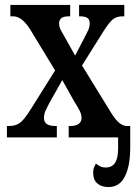

<svg xmlns="http://www.w3.org/2000/svg" viewBox="-20 -556 550 777"><path d="M8 0V-46H15Q44 -46 61 -59Q78 -72 102 -110L203 -271L102 -437Q69 -490 33 -490H22V-536H264V-490H261Q235 -490 227 -481.5Q219 -473 219 -461Q219 -450 223.5 -440Q228 -430 237 -415L284 -331L322 -404Q331 -421 337 -434Q343 -447 343 -461Q343 -479 332 -484.5Q321 -490 304 -490H300V-536H483V-490H476Q452 -490 436.5 -477.5Q421 -465 396 -425L312 -291L430 -99Q448 -70 463.5 -58Q479 -46 494 -46H507V41Q507 115 485.5 158Q464 201 419 201Q391 201 374 186.5Q357 172 357 142Q357 130 360.5 121.5Q364 113 368 106Q377 113 386 117.5Q395 122 408 122Q432 122 445 104Q458 86 458 44V0H258V-46H262Q310 -46 310 -79Q310 -91 304 -104.5Q298 -118 279 -148L232 -232L178 -136Q170 -121 164 -107.5Q158 -94 158 -79Q158 -62 169.5 -54Q181 -46 207 -46H210V0Z"/></svg>

Font: Noto Serif ExtraCondensed SemiBold
Style: Regular
Weight: 600
Width: 2
Designer: Monotype Design Team
Foundry: Monotype Imaging Inc.
Version: Version 2.015; ttfautohint (v1.8.4.7-5d5b)